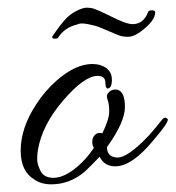

<svg xmlns="http://www.w3.org/2000/svg" viewBox="-20 -458 458 501"><path d="M247 -110Q265 -147 265 -167Q265 -187 260.5 -198.5Q256 -210 264.5 -218Q273 -226 286 -224Q306 -219 306 -179Q306 -139 259 -74Q260 -47 287 -47Q314 -47 369 -105Q395 -135 401.5 -144Q408 -153 413 -150.5Q418 -148 418 -146Q418 -136 382 -94Q325 -24 281 -24Q252 -24 240 -49Q220 -28 201 -10Q162 23 114 23Q87 23 69 10Q34 -11 34 -65Q34 -124 74 -185Q97 -221 128 -248Q177 -291 221 -291Q232 -291 242 -288Q272 -278 272 -250Q272 -227 260 -227Q255 -229 255 -242Q255 -260 235 -260Q200 -260 145 -196Q90 -132 79 -67Q77 -56 77 -42.5Q77 -29 86 -11.5Q95 6 119.5 6Q144 6 173 -16Q202 -38 225 -72L222 -78Q218 -94 226 -104Q234 -114 247 -110ZM367 -428Q369 -431 377 -431Q385 -431 385 -426Q385 -403 345 -374Q328 -362 314.5 -362Q301 -362 292.5 -365Q284 -368 264.5 -376.5Q245 -385 237 -388Q229 -391 209.5 -395Q190 -399 181 -394Q148 -386 131 -359Q129 -357 122.5 -357Q116 -357 116 -362Q116 -362 126 -376.5Q136 -391 148.5 -405.5Q161 -420 178.5 -429Q196 -438 206.5 -438Q217 -438 226 -435Q235 -432 264 -418Q308 -395 326 -395Q355 -395 367 -428Z"/></svg>

Font: Allura
Style: Regular
Weight: 400
Designer: Robert E. Leuschke
Foundry: Robert E. Leuschke
Version: Version 1.004